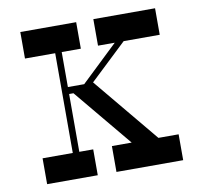

<svg xmlns="http://www.w3.org/2000/svg" viewBox="-78 -785 927 870"><g transform="rotate(-10 385.5 -350.0)"><path d="M603 -119 355 -418 524 -578H690V-700H406V-578H483L314 -417H239V-578H327V-700H70V-578H209V-119H70V0H303V-119H239V-385H259L480 -119H389V0H696V-119Z"/></g></svg>

Font: Space Cowgirl Medium
Style: Regular
Weight: 600
Designer: Valery Marier
Foundry: Valery Marier
Version: Version 1.000;hotconv 1.0.109;makeotfexe 2.5.65596